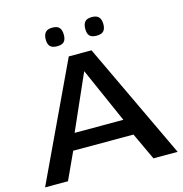

<svg xmlns="http://www.w3.org/2000/svg" viewBox="-126 -1010 1075 1126"><g transform="rotate(-15 411.5 -447.0)"><path d="M9 0 342 -706H480L814 0H667L590 -165H224L148 0ZM259 -264H555L407 -599ZM532 -781Q502 -781 489.5 -794.5Q477 -808 477 -836Q477 -865 489.5 -879.5Q502 -894 532 -894Q561 -894 574 -879.5Q587 -865 587 -836Q587 -808 574 -794.5Q561 -781 532 -781ZM292 -781Q263 -781 250 -794.5Q237 -808 237 -836Q237 -865 250 -879.5Q263 -894 292 -894Q322 -894 334.5 -879.5Q347 -865 347 -836Q347 -808 334.5 -794.5Q322 -781 292 -781Z"/></g></svg>

Font: Georama Extended Medium
Style: Regular
Weight: 500
Width: 7
Designer: Jean-Baptiste Levee
Foundry: Production Type
Version: Version 1.000